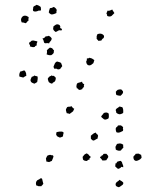

<svg xmlns="http://www.w3.org/2000/svg" viewBox="-20 -766 635 794"><path d="M149.4 -723.6Q147.5 -721.7 143.1 -722.2Q138.7 -722.7 136.7 -720.7Q124 -715.8 117.2 -720.7Q115.2 -725.6 116.7 -729.5Q118.2 -733.4 117.2 -736.3Q119.1 -740.2 123.5 -741.7Q127.9 -743.2 130.9 -746.1Q138.7 -744.1 142.1 -741.7Q145.5 -739.3 148.4 -737.3Q149.4 -730.5 149.4 -729Q149.4 -727.5 149.4 -723.6ZM212.9 -711.9Q196.3 -704.1 190.4 -707Q184.6 -710 181.6 -714.8Q182.6 -719.7 183.6 -723.6Q184.6 -727.5 186.5 -732.4Q191.4 -732.4 195.3 -733.9Q199.2 -735.4 202.1 -737.3Q205.1 -736.3 209 -732.9Q212.9 -729.5 214.8 -724.6Q212.9 -718.8 213.4 -716.8Q213.9 -714.8 212.9 -711.9ZM98.6 -695.3Q98.6 -691.4 97.7 -688Q96.7 -684.6 98.6 -681.6Q94.7 -679.7 92.3 -675.8Q89.8 -671.9 85.9 -669.9Q81.1 -670.9 78.1 -672.4Q75.2 -673.8 70.3 -672.9Q63.5 -684.6 70.3 -694.3Q77.1 -704.1 89.8 -700.2ZM236.3 -643.6Q234.4 -638.7 231.4 -640.1Q228.5 -641.6 223.6 -640.6Q213.9 -635.7 212.9 -634.8Q211.9 -633.8 210 -633.8Q208 -634.8 204.6 -638.2Q201.2 -641.6 200.2 -644.5Q199.2 -647.5 200.2 -650.4Q201.2 -653.3 201.2 -657.2Q211.9 -666 217.3 -665.5Q222.7 -665 226.6 -662.1Q227.5 -659.2 229 -657.2Q230.5 -655.3 228.5 -651.4Q230.5 -648.4 233.4 -647.9Q236.3 -647.5 236.3 -643.6ZM194.3 -606.4Q192.4 -598.6 188.5 -595.2Q184.6 -591.8 182.6 -585.9Q179.7 -588.9 171.9 -587.4Q164.1 -585.9 162.1 -590.8Q160.2 -601.6 155.3 -606.4Q166 -609.4 168 -615.2Q170.9 -616.2 175.3 -616.2Q179.7 -616.2 181.6 -618.2Q191.4 -612.3 191.9 -609.9Q192.4 -607.4 194.3 -606.4ZM134.8 -593.8Q133.8 -590.8 132.8 -588.4Q131.8 -585.9 130.9 -583Q134.8 -579.1 129.9 -577.6Q125 -576.2 124 -572.3Q119.1 -570.3 113.8 -571.3Q108.4 -572.3 103.5 -574.2Q105.5 -579.1 102.5 -581.5Q99.6 -584 100.6 -589.8Q105.5 -591.8 107.9 -595.2Q110.4 -598.6 117.2 -598.6Q128.9 -595.7 130.9 -595.7Q132.8 -595.7 134.8 -593.8ZM203.1 -558.6Q202.1 -546.9 202.1 -547.4Q202.1 -547.9 201.2 -545.9Q197.3 -541 192.4 -538.1Q186.5 -537.1 182.1 -538.1Q177.7 -539.1 172.9 -541Q173.8 -544.9 174.3 -548.8Q174.8 -552.7 173.8 -557.6Q178.7 -563.5 181.6 -565.4Q184.6 -567.4 186.5 -569.3Q196.3 -567.4 197.8 -564Q199.2 -560.5 203.1 -558.6ZM228.5 -480.5Q219.7 -477.5 216.3 -480.5Q212.9 -483.4 205.1 -481.4Q200.2 -489.3 201.7 -491.2Q203.1 -493.2 204.1 -497.1Q207 -505.9 210.9 -508.8Q214.8 -511.7 215.8 -511.7Q228.5 -508.8 232.4 -505.9Q236.3 -495.1 236.8 -494.6Q237.3 -494.1 237.3 -492.2Q230.5 -484.4 230.5 -483.4Q230.5 -482.4 228.5 -480.5ZM88.9 -452.1Q85 -451.2 82 -449.2Q79.1 -447.3 76.2 -445.3Q66.4 -447.3 60.5 -449.2Q57.6 -460 64.5 -470.7Q70.3 -470.7 74.2 -473.1Q78.1 -475.6 83 -473.6Q88.9 -462.9 88.4 -460Q87.9 -457 88.9 -452.1ZM134.8 -450.2Q136.7 -445.3 135.7 -438.5Q134.8 -431.6 133.8 -426.8Q131.8 -424.8 128.4 -423.3Q125 -421.9 122.1 -419.9Q117.2 -421.9 112.8 -423.8Q108.4 -425.8 106.4 -431.6Q105.5 -435.5 107.4 -439.5Q109.4 -443.4 111.3 -448.2Q114.3 -449.2 117.2 -450.2Q120.1 -451.2 122.1 -454.1Q124 -452.1 127.9 -451.7Q131.8 -451.2 134.8 -450.2ZM191.4 -454.1Q199.2 -451.2 200.2 -452.1Q201.2 -453.1 203.1 -452.1Q210.9 -444.3 210.9 -444.3Q210 -429.7 204.1 -427.2Q198.2 -424.8 195.3 -419.9Q187.5 -421.9 185.5 -423.8Q183.6 -425.8 181.6 -426.8Q177.7 -436.5 177.7 -439.5Q177.7 -442.4 179.7 -444.3Q185.5 -451.2 188.5 -451.2Q191.4 -451.2 191.4 -454.1ZM453.1 -711.9Q446.3 -705.1 444.8 -703.6Q443.4 -702.1 441.4 -700.2Q433.6 -695.3 422.9 -700.2Q423.8 -704.1 422.4 -706.1Q420.9 -708 419.9 -710.9Q420.9 -713.9 422.4 -715.8Q423.8 -717.8 423.8 -721.7Q431.6 -720.7 435.1 -722.7Q438.5 -724.6 444.3 -726.6Q446.3 -721.7 448.7 -718.8Q451.2 -715.8 453.1 -711.9ZM408.2 -608.4Q404.3 -606.4 402.3 -603.5Q400.4 -600.6 398.4 -597.7Q394.5 -598.6 392.1 -597.7Q389.6 -596.7 387.7 -596.7Q378.9 -605.5 379.4 -607.4Q379.9 -609.4 379.9 -611.3Q378.9 -617.2 380.9 -619.6Q382.8 -622.1 381.8 -624Q394.5 -629.9 404.3 -624Q414.1 -618.2 408.2 -608.4ZM370.1 -517.6Q366.2 -504.9 366.2 -504.9Q357.4 -498 357.4 -498Q352.5 -495.1 348.6 -495.6Q344.7 -496.1 342.8 -497.1Q336.9 -503.9 337.4 -505.9Q337.9 -507.8 335.9 -509.8Q336.9 -512.7 338.4 -515.6Q339.8 -518.6 338.9 -523.4Q341.8 -525.4 344.7 -524.9Q347.7 -524.4 349.6 -527.3Q358.4 -524.4 359.4 -524.4Q360.4 -524.4 361.3 -523.4ZM328.1 -418Q328.1 -414.1 326.7 -411.6Q325.2 -409.2 328.1 -407.2Q319.3 -400.4 320.8 -399.9Q322.3 -399.4 320.3 -397.5Q316.4 -396.5 313.5 -395Q310.5 -393.6 307.6 -394.5Q304.7 -394.5 303.2 -397.9Q301.8 -401.4 297.9 -400.4Q294.9 -411.1 295.9 -411.6Q296.9 -412.1 296.9 -413.1Q296.9 -418.9 298.8 -420.4Q300.8 -421.9 301.8 -422.9Q314.5 -425.8 315.9 -426.8Q317.4 -427.7 319.3 -428.7Q320.3 -419.9 328.1 -418ZM275.4 -327.1Q280.3 -320.3 282.2 -318.8Q284.2 -317.4 287.1 -316.4L282.2 -305.7Q274.4 -299.8 272.5 -298.3Q270.5 -296.9 267.6 -294.9Q264.6 -295.9 262.2 -296.9Q259.8 -297.9 255.9 -297.9Q251 -311.5 253.4 -315.4Q255.9 -319.3 257.8 -323.2Q262.7 -325.2 266.6 -324.7Q270.5 -324.2 275.4 -327.1ZM213.9 -219.7Q240.2 -225.6 243.2 -216.8Q240.2 -206.1 240.7 -204.6Q241.2 -203.1 239.3 -201.2Q233.4 -198.2 231 -197.8Q228.5 -197.3 226.6 -197.3Q214.8 -202.1 214.4 -205.1Q213.9 -208 211.9 -210ZM201.2 -120.1Q200.2 -114.3 198.2 -109.9Q196.3 -105.5 194.3 -100.6Q186.5 -97.7 186 -97.2Q185.5 -96.7 183.6 -95.7Q180.7 -95.7 178.2 -96.7Q175.8 -97.7 171.9 -97.7Q171.9 -101.6 170.9 -104.5Q169.9 -107.4 169.9 -110.4Q173.8 -120.1 176.8 -123Q187.5 -127 190.4 -125Q193.4 -123 198.2 -124ZM153.3 -28.3Q155.3 -23.4 156.2 -17.6Q157.2 -11.7 159.2 -5.9Q154.3 1 152.8 1.5Q151.4 2 151.4 3.9Q138.7 4.9 136.2 2.9Q133.8 1 129.9 1Q127.9 -7.8 128.9 -11.2Q129.9 -14.6 130.9 -16.6Q133.8 -21.5 138.7 -22.9Q143.6 -24.4 146.5 -28.3ZM478.5 -370.1Q472.7 -370.1 469.2 -371.1Q465.8 -372.1 461.9 -373Q459 -376 459 -386.7Q460.9 -388.7 462.4 -390.6Q463.9 -392.6 466.8 -394.5Q480.5 -398.4 483.4 -394.5Q486.3 -390.6 488.3 -388.7Q490.2 -383.8 486.8 -378.9Q483.4 -374 478.5 -370.1ZM485.4 -323.2Q488.3 -319.3 489.3 -313Q490.2 -306.6 489.3 -298.8Q478.5 -292 471.7 -293.9Q464.8 -295.9 460.9 -299.8Q460 -302.7 460 -305.7Q460 -308.6 458 -310.5Q460 -316.4 464.8 -318.8Q469.7 -321.3 473.6 -325.2Q477.5 -325.2 479.5 -324.2Q481.4 -323.2 485.4 -323.2ZM398.4 -284.2Q400.4 -288.1 403.8 -291.5Q407.2 -294.9 409.2 -298.8Q422.9 -303.7 429.7 -295.9Q429.7 -290 430.2 -285.2Q430.7 -280.3 427.7 -275.4Q422.9 -273.4 418.9 -272Q415 -270.5 410.2 -272.5Q403.3 -278.3 401.4 -279.8Q399.4 -281.2 398.4 -284.2ZM376 -217.8Q378.9 -211.9 381.3 -210.9Q383.8 -210 384.8 -207Q386.7 -203.1 384.8 -200.7Q382.8 -198.2 384.8 -194.3Q374 -188.5 370.6 -186Q367.2 -183.6 363.3 -185.5Q361.3 -186.5 358.4 -189.5Q355.5 -192.4 355.5 -194.3Q356.4 -202.1 355.5 -203.1Q354.5 -204.1 359.4 -208Q367.2 -213.9 368.2 -214.8ZM489.3 -240.2Q487.3 -235.4 488.8 -232.4Q490.2 -229.5 488.3 -224.6Q477.5 -218.8 472.7 -217.8Q467.8 -216.8 461.9 -218.8Q460 -221.7 459 -227.1Q458 -232.4 459 -236.3Q460.9 -240.2 463.9 -241.7Q466.8 -243.2 467.8 -247.1Q479.5 -249 482.9 -245.6Q486.3 -242.2 489.3 -240.2ZM355.5 -117.2Q353.5 -113.3 351.1 -111.8Q348.6 -110.4 350.6 -106.4Q347.7 -105.5 344.7 -105Q341.8 -104.5 340.8 -100.6Q328.1 -99.6 323.2 -106.4Q320.3 -119.1 323.2 -119.1Q329.1 -127.9 332.5 -128.9Q335.9 -129.9 338.9 -131.8Q348.6 -126 348.6 -123ZM393.6 -114.3Q393.6 -118.2 397 -118.7Q400.4 -119.1 400.4 -123Q405.3 -123 405.8 -125.5Q406.2 -127.9 409.2 -129.9H419.9Q421.9 -127 424.3 -125Q426.8 -123 427.7 -119.1Q427.7 -114.3 424.8 -111.3Q421.9 -108.4 419.9 -103.5Q410.2 -101.6 403.3 -102.5Q400.4 -108.4 393.6 -114.3ZM489.3 -168Q489.3 -158.2 490.2 -155.3Q483.4 -149.4 480.5 -144.5Q476.6 -141.6 468.8 -143.1Q460.9 -144.5 458 -149.4Q459 -151.4 458 -154.3Q457 -157.2 458 -160.2L463.9 -170.9Q474.6 -173.8 481.4 -171.9ZM563.5 -126Q564.5 -122.1 564.9 -119.1Q565.4 -116.2 565.4 -113.3Q558.6 -105.5 556.6 -105.5Q544.9 -98.6 539.1 -101.6Q533.2 -104.5 532.2 -111.3Q530.3 -119.1 534.7 -122.1Q539.1 -125 541 -129.9Q553.7 -131.8 556.2 -129.4Q558.6 -127 563.5 -126ZM480.5 -100.6Q481.4 -97.7 483.4 -96.2Q485.4 -94.7 485.4 -90.8Q490.2 -80.1 489.7 -78.6Q489.3 -77.1 489.3 -74.2Q481.4 -77.1 481 -75.2Q480.5 -73.2 478.5 -72.3Q468.8 -65.4 465.8 -69.3Q457 -77.1 457 -77.1Q456.1 -79.1 457 -82.5Q458 -85.9 457 -89.8Q461.9 -89.8 462.4 -92.8Q462.9 -95.7 465.8 -97.7Q469.7 -98.6 472.7 -99.6Q475.6 -100.6 480.5 -100.6ZM473.6 -22.5Q484.4 -16.6 488.3 -12.7Q492.2 -8.8 487.3 -2Q475.6 6.8 472.7 7.8Q469.7 8.8 464.8 5.9Q458 3.9 458 -3.9Q458 -8.8 462.4 -12.7Q466.8 -16.6 471.7 -19.5Z"/></svg>

Font: Codystar
Style: Light
Weight: 300
Version: Version 1.000